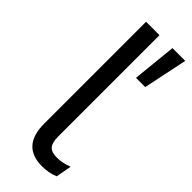

<svg xmlns="http://www.w3.org/2000/svg" viewBox="-243 -764 808 808"><g transform="rotate(45 161.0 -360.0)"><path d="M169 -730V-127Q169 -90 182.5 -75Q196 -60 228 -60Q259 -60 296 -74L283 -4Q250 10 209 10Q89 10 89 -124V-730ZM322 -730 281 -533H226L246 -730Z"/></g></svg>

Font: Elaine Sans
Style: Regular
Weight: 400
Designer: Wei Huang
Foundry: Wei Huang
Version: Version 2.001;December 24, 2019;FontCreator 12.0.0.2547 64-b